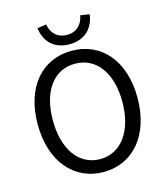

<svg xmlns="http://www.w3.org/2000/svg" viewBox="-135 -1045 1013 1163"><g transform="rotate(-15 371.0 -464.0)"><path d="M371 13C555 13 684 -134 684 -369C684 -604 555 -747 371 -747C187 -747 58 -604 58 -369C58 -134 187 13 371 13ZM371 -68C238 -68 153 -186 153 -369C153 -553 238 -666 371 -666C502 -666 589 -553 589 -369C589 -186 502 -68 371 -68ZM371 -788C474 -788 525 -854 535 -932L478 -941C469 -889 435 -847 371 -847C306 -847 273 -889 264 -941L208 -932C217 -854 268 -788 371 -788Z"/></g></svg>

Font: Kinto Sans
Style: Regular
Weight: 400
Designer: Authors: Ryoko NISHIZUKA  (kana & ideographs); Paul D. Hunt (Latin, Greek & Cyrillic); Wenlong ZHANG  (bopomofo); Sandol
Foundry: Adobe Systems Incorporated, ookami Inc.
Version: Version 0.001